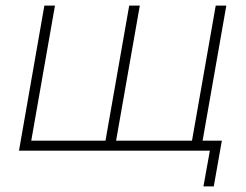

<svg xmlns="http://www.w3.org/2000/svg" viewBox="-20 -540 882 688"><path d="M709 128H746L775 -36H706L791 -520H753L668 -36H396L481 -520H443L358 -36H92L177 -520H139L48 0H732Z"/></svg>

Font: Fixel Display ExtraLight
Style: Italic
Weight: 200
Italic angle: -10°
Designer: AlfaBravo + MacPaw
Foundry: Kyrylo Tkachov, Marchela Mozhyna, Serhii Makarenko, Maria Weinstein, Zakhar Kryvoshyya
Version: Version 1.210;Glyphs 3.2 (3217)